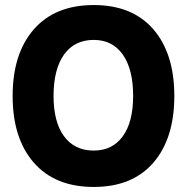

<svg xmlns="http://www.w3.org/2000/svg" viewBox="-20 -730 740 760"><path d="M30 -350Q30 -518 114 -614Q198 -710 351 -710Q504 -710 587 -614Q670 -518 670 -350Q670 -182 587 -86Q504 10 351 10Q198 10 114 -86Q30 -182 30 -350ZM507 -350Q507 -456 466 -514Q425 -572 351 -572Q275 -572 233.5 -514Q192 -456 192 -350Q192 -247 233.5 -190.5Q275 -134 351 -134Q425 -134 466 -190.5Q507 -247 507 -350Z"/></svg>

Font: Lexend Exa HM Xlight
Style: Bold
Weight: 700
Designer: Bonnie Shaver-Troup, Thomas Jockin, Octavio Pardo
Foundry: Lexend
Version: Version 1.091